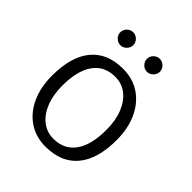

<svg xmlns="http://www.w3.org/2000/svg" viewBox="-213 -900 1047 1047"><g transform="rotate(45 310.5 -376.0)"><path d="M310 14Q236 14 180 -23.5Q124 -61 93 -128.5Q62 -196 62 -286Q62 -432 125.5 -509Q189 -586 310 -586Q385 -586 441 -548.5Q497 -511 528.5 -443.5Q560 -376 560 -286Q560 -140 496 -63Q432 14 310 14ZM310 -47Q393 -47 437 -108Q481 -169 481 -286Q481 -358 459.5 -411.5Q438 -465 400 -495Q362 -525 310 -525Q228 -525 184 -463.5Q140 -402 140 -286Q140 -215 161.5 -161Q183 -107 221.5 -77Q260 -47 310 -47ZM413 -666Q393 -666 378 -681Q363 -696 363 -716Q363 -736 378 -751Q393 -766 413 -766Q433 -766 448 -751Q463 -736 463 -716Q463 -696 448 -681Q433 -666 413 -666ZM208 -666Q188 -666 173 -681Q158 -696 158 -716Q158 -736 173 -751Q188 -766 208 -766Q228 -766 243 -751Q258 -736 258 -716Q258 -696 243 -681Q228 -666 208 -666Z"/></g></svg>

Font: Fauna One
Style: Regular
Weight: 400
Designer: Eduardo Rodriguez Tunni
Foundry: Eduardo Rodriguez Tunni
Version: Version 2.001; ttfautohint (v1.8.4.7-5d5b);gftools[0.9.23]